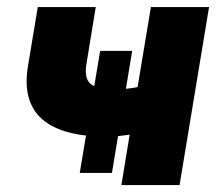

<svg xmlns="http://www.w3.org/2000/svg" viewBox="-20 -536 629 556"><path d="M292 -140.1Q26.9 -140.1 61 -344.7L89.4 -515.6H257.3L230.5 -352.1Q223.1 -309.1 242.2 -293.2Q261.2 -277.3 314.5 -277.3Q344.7 -277.3 378.4 -283.7L417 -515.6H585.4L500 0H331.5L355.5 -146Q338.9 -143.6 322.3 -141.8Q305.7 -140.1 292 -140.1ZM210.9 -35.2 270 -388.7H362.8L304.2 -35.2Z"/></svg>

Font: Inter Display ExtraBold
Style: Italic
Weight: 800
Italic angle: -9.39999°
Designer: Rasmus Andersson
Foundry: rsms
Version: Version 4.000;git-a52131595